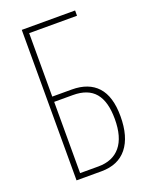

<svg xmlns="http://www.w3.org/2000/svg" viewBox="-136 -785 662 856"><g transform="rotate(-20 195.0 -357.0)"><path d="M76 -714H329V-689H102V-388H194Q274 -388 316 -342Q358 -296 358 -202Q358 -105 316 -52.5Q274 0 194 0H76ZM189 -25Q257 -25 293.5 -69Q330 -113 330 -199Q330 -282 296 -322.5Q262 -363 191 -363H102V-25Z"/></g></svg>

Font: Noto Sans Display Thin Cond
Style: Regular
Weight: 250
Width: 3
Designer: Monotype Design team
Foundry: Monotype Imaging Inc.
Version: Version 1.000